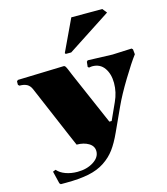

<svg xmlns="http://www.w3.org/2000/svg" viewBox="-149 -944 1128 1297"><g transform="rotate(-15 415.0 -295.0)"><path d="M411.1 -601.1H373L368.2 -607.9L473.1 -830.1H689.9L714.8 -798.8ZM285.2 9.8 254.9 -60.1 98.1 -428.2Q87.4 -453.1 67.9 -464.1Q48.3 -475.1 15.1 -475.1L6.8 -482.9V-506.8L15.1 -515.1L337.9 -524.9H338.9Q342.8 -524.9 346.7 -521.2Q350.6 -517.6 354.5 -509.5Q358.4 -501.5 361.6 -494.1Q364.7 -486.8 370.1 -473.6Q375.5 -460.4 378.9 -452.1L539.1 -83H555.2L608.9 -201.2Q637.2 -262.2 637.2 -327.1Q637.2 -390.6 607.9 -432.4Q578.6 -474.1 523.9 -474.1Q520.5 -474.1 516.6 -473.6Q512.7 -473.1 508.1 -472.4Q503.4 -471.7 501 -471.2L493.2 -478L497.1 -513.2L504.9 -521L676.8 -515.1L812 -521L819.8 -513.2L823.2 -478Q787.1 -430.7 728.3 -333.7Q669.4 -236.8 636.2 -164.1L561 0Q530.8 66.4 499.5 108.6Q468.3 150.9 421.1 182.1Q374 213.4 308.6 226.8Q243.2 240.2 149.9 240.2H112.8L105 231.9L84 145L104 137.2Q125 162.1 162.4 175.5Q199.7 189 244.1 189Q310.1 189 356.4 159.4Q402.8 129.9 402.8 86.9Q402.8 50.8 368.9 30.3Q335 9.8 285.2 9.8Z"/></g></svg>

Font: Yokawerad
Style: Regular
Weight: 500
Designer: gluk
Foundry: gluk
Version: Version 0.79